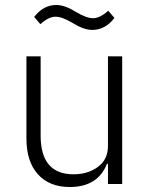

<svg xmlns="http://www.w3.org/2000/svg" viewBox="-20 -738 603 770"><path d="M350 -618Q316 -618 271 -646Q229 -671 203 -671Q175 -671 142 -641L117 -670Q154 -718 206 -718Q240 -718 285 -690Q327 -665 353 -665Q381 -665 414 -695L439 -666Q402 -618 350 -618ZM413 0V-81H409Q372 12 260 12Q178 12 132 -39Q86 -90 86 -183V-512H143V-194Q143 -39 275 -39Q332 -39 372.5 -68.5Q413 -98 413 -153V-512H470V0Z"/></svg>

Font: IBM Plex Sans Light
Style: Regular
Weight: 300
Designer: Mike Abbink, Paul van der Laan, Pieter van Rosmalen
Foundry: Bold Monday
Version: Version 3.0